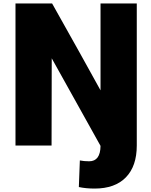

<svg xmlns="http://www.w3.org/2000/svg" viewBox="-20 -802 873 1107"><path d="M69.3 37.1V-782.2H280.3Q456.1 -469.7 559.6 -281.2V-782.2H768.6V37.1Q768.6 156.2 705.6 220.7Q642.6 285.2 525.4 285.2Q475.6 285.2 434.6 276.4L440.4 123Q463.9 127.9 494.1 127.9Q558.6 127.9 559.6 39.1L278.3 -465.8L277.3 37.1Z"/></svg>

Font: GenEi M Gothic v2 Black
Style: Regular
Weight: 900
Version: Version 2.0